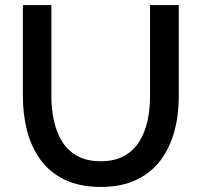

<svg xmlns="http://www.w3.org/2000/svg" viewBox="-20 -730 792 755"><path d="M376 5Q292 5 233 -24Q174 -53 138 -103.5Q102 -154 86 -217.5Q70 -281 70 -350V-710H182V-350Q182 -301 192 -255.5Q202 -210 224 -174Q246 -138 283.5 -117Q321 -96 376 -96Q432 -96 469.5 -117.5Q507 -139 529 -175.5Q551 -212 560.5 -257Q570 -302 570 -350V-710H683V-350Q683 -277 665.5 -213Q648 -149 611.5 -100Q575 -51 516.5 -23Q458 5 376 5Z"/></svg>

Font: Raleway SemiBold
Style: Regular
Weight: 600
Designer: Matt McInerney, Pablo Impallari, Rodrigo Fuenzalida
Foundry: Matt McInerney, Pablo Impallari, Rodrigo Fuenzalida
Version: Version 4.026